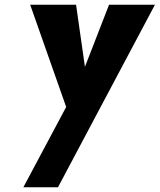

<svg xmlns="http://www.w3.org/2000/svg" viewBox="-20 -533 676 813"><path d="M441.8 -513 339.6 -250 302.1 -513H107.8L260.2 -80L78.9 260H225.5L636.1 -513Z"/></svg>

Font: Blink
Style: WideObl
Weight: 400
Designer: Mew Too
Foundry: Cannot Into Space Fonts
Version: Version 001.000